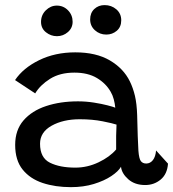

<svg xmlns="http://www.w3.org/2000/svg" viewBox="-20 -742 696 772"><path d="M265 10.5Q202.5 10.5 151.8 -6.2Q101 -23 71 -60.2Q41 -97.5 41 -159.5Q41 -219 74.5 -257.8Q108 -296.5 165.2 -315.5Q222.5 -334.5 293.5 -334.5Q326 -334.5 357.5 -329.5Q389 -324.5 412.2 -318.5Q435.5 -312.5 443.5 -309Q442 -325.5 437.5 -342.5Q433 -359.5 425 -373Q406 -406.5 369.8 -428.2Q333.5 -450 279 -450Q221 -450 181.2 -425Q141.5 -400 121.5 -366.5L40.5 -420Q73 -468.5 137.2 -500Q201.5 -531.5 282.5 -531.5Q366.5 -531.5 421.5 -499.2Q476.5 -467 502 -415Q515 -388.5 522.5 -357Q530 -325.5 531.5 -279Q532.5 -230 533.8 -195.2Q535 -160.5 536.5 -136Q539 -103.5 546.5 -94Q554 -84.5 568 -84.5Q584 -84.5 594.8 -98.2Q605.5 -112 607.5 -137L655.5 -84Q652.5 -42 626 -20Q599.5 2 564 2Q522 2 495.8 -21.2Q469.5 -44.5 466.5 -71.5Q456 -53 427.5 -34Q399 -15 357.2 -2.2Q315.5 10.5 265 10.5ZM283 -68Q331.5 -68 376.5 -89.5Q421.5 -111 447 -141Q446.5 -171.5 447 -196Q447.5 -220.5 448.5 -241Q434 -246 393 -254.2Q352 -262.5 300.5 -262.5Q234 -262.5 187.5 -236.5Q141 -210.5 141 -164Q141 -107.5 180.8 -87.8Q220.5 -68 283 -68ZM407.5 -603Q381 -603 361.8 -620.2Q342.5 -637.5 342.5 -664Q342.5 -690 359.2 -705.8Q376 -721.5 400.5 -721.5Q428 -721.5 447.8 -704.5Q467.5 -687.5 467.5 -660.5Q467.5 -633.5 449.5 -618.2Q431.5 -603 407.5 -603ZM209 -596.5Q184.5 -596.5 164.8 -612.2Q145 -628 145 -654Q145 -681.5 164.2 -700.5Q183.5 -719.5 208.5 -719.5Q235 -719.5 253.5 -700.5Q272 -681.5 272 -654.5Q272 -629.5 253 -613Q234 -596.5 209 -596.5Z"/></svg>

Font: Grandstander
Style: Regular
Weight: 400
Designer: Tyler Finck
Foundry: Etcetera Type Co
Version: Version 1.200; ttfautohint (v1.8.3)